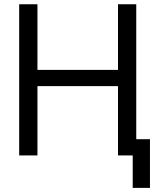

<svg xmlns="http://www.w3.org/2000/svg" viewBox="-20 -748 758 924"><path d="M72.3 -727.5H160.2V-411.6H547.9V-727.5H635.7V0H547.9V-333.5H160.2V0H72.3ZM618.7 0H582.5V-78.1H701.7V156.2H618.7Z"/></svg>

Font: Intratopia Thin
Style: Regular
Weight: 100
Designer: Rasmus Andersson
Foundry: rsms
Version: Version 3.000;Glyphs 3.2.3 (3260)